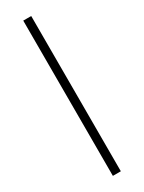

<svg xmlns="http://www.w3.org/2000/svg" viewBox="-204 -787 610 814"><g transform="rotate(-30 101.0 -380.0)"><path d="M121 0V-760H82V0Z"/></g></svg>

Font: Noto Sans SemiCondensed ExtraLight
Style: Regular
Weight: 200
Width: 4
Designer: Monotype Design Team
Foundry: Monotype Imaging Inc.
Version: Version 2.013